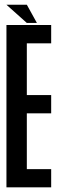

<svg xmlns="http://www.w3.org/2000/svg" viewBox="-20 -808 248 828"><path d="M7.8 0V-700.2H200.7V-621.1H95.7V-397.9H200.7V-319.3H95.7V-78.6H200.7V0ZM139.2 -709H95.7L7.8 -787.6H95.7Z"/></svg>

Font: Silence
Style: Regular
Weight: 400
Designer: Lilo Joris
Foundry: Lilo Joris
Version: Version 1.035;Fontself Maker 3.5.7